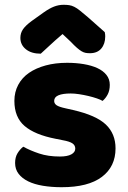

<svg xmlns="http://www.w3.org/2000/svg" viewBox="-20 -764 532 801"><path d="M462 -145Q462 -69 405 -26Q348 17 237 17Q195 17 159 11Q123 5 97.5 -7.5Q72 -20 57.5 -39Q43 -58 43 -84Q43 -108 53 -124.5Q63 -141 77 -152Q106 -136 143.5 -123.5Q181 -111 230 -111Q261 -111 277.5 -120Q294 -129 294 -144Q294 -158 282 -166Q270 -174 242 -179L212 -185Q125 -202 82.5 -238.5Q40 -275 40 -343Q40 -380 56 -410Q72 -440 101 -460Q130 -480 170.5 -491Q211 -502 260 -502Q297 -502 329.5 -496.5Q362 -491 386 -480Q410 -469 424 -451.5Q438 -434 438 -410Q438 -387 429.5 -370.5Q421 -354 408 -343Q400 -348 384 -353.5Q368 -359 349 -363.5Q330 -368 310.5 -371Q291 -374 275 -374Q242 -374 224 -366.5Q206 -359 206 -343Q206 -332 216 -325Q226 -318 254 -312L285 -305Q381 -283 421.5 -244.5Q462 -206 462 -145ZM241 -622Q207 -593 188 -575Q169 -557 150 -540Q111 -540 88 -558.5Q65 -577 65 -606Q65 -626 76 -642Q87 -658 113 -677L162 -712Q186 -729 205.5 -736.5Q225 -744 245 -744Q258 -744 268.5 -742.5Q279 -741 290 -735.5Q301 -730 314 -719.5Q327 -709 347 -692L417 -630Q418 -625 418.5 -621Q419 -617 419 -612Q419 -581 402.5 -561.5Q386 -542 355 -542Q345 -542 337 -543.5Q329 -545 320.5 -550Q312 -555 301 -564.5Q290 -574 275 -590Z"/></svg>

Font: BALOOCHETTANREGULAR
Style: Book
Weight: 400
Designer: Maithili Shingre and Ek Type
Foundry: Ek Type
Version: Version 1.100;PS 1.000;hotconv 1.0.88;makeotf.lib2.5.647800;